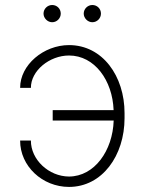

<svg xmlns="http://www.w3.org/2000/svg" viewBox="-20 -730 573 760"><path d="M253.2 -510.3C354.4 -510.3 425.4 -411.9 429.7 -294H188.6V-252.8H430C426.1 -133.2 353.7 -31.6 253.2 -31.2C172.9 -31.6 101.9 -98 102.3 -173.7H59.7C59.3 -72.4 147.7 9.9 253.2 9.9C384.6 9.9 473 -114.3 473 -262.4V-282.3C473 -428.6 386 -551.5 253.2 -551.5C153.1 -551.5 59.3 -473.4 59.7 -382.1H102.3C101.9 -450.3 176.1 -510.3 253.2 -510.3ZM186.4 -642C205.6 -642 220.5 -658 220.5 -676.1C220.5 -695.3 205.6 -710.2 186.4 -710.2C168.3 -710.2 152.3 -695.3 152.3 -676.1C152.3 -658 168.3 -642 186.4 -642ZM345.5 -642C364.7 -642 379.6 -658 379.6 -676.1C379.6 -695.3 364.7 -710.2 345.5 -710.2C327.4 -710.2 311.4 -695.3 311.4 -676.1C311.4 -658 327.4 -642 345.5 -642Z"/></svg>

Font: Karasuma Gothic
Style: Thin
Weight: 200
Designer: Rasmus Andersson / Ryoko Ishizuka
Foundry: rsms
Version: Version 1.00